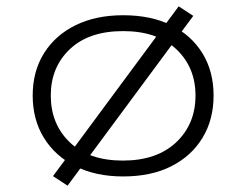

<svg xmlns="http://www.w3.org/2000/svg" viewBox="-20 -548 776 605"><path d="M368 8Q282 8 218 -24Q154 -56 118.5 -113.5Q83 -171 83 -247Q83 -323 118.5 -380Q154 -437 218 -468.5Q282 -500 368 -500Q456 -500 519.5 -468.5Q583 -437 618 -380Q653 -323 653 -247Q653 -171 618 -113.5Q583 -56 519.5 -24Q456 8 368 8ZM367 -42Q474 -42 535 -99.5Q596 -157 596 -247Q596 -336 535.5 -393Q475 -450 368 -450Q260 -450 200 -393Q140 -336 140 -247Q140 -157 200 -99.5Q260 -42 367 -42ZM193 37 147 7 543 -528 589 -498Z"/></svg>

Font: Nunito Sans 7pt Expanded ExtraLight
Style: Regular
Weight: 250
Width: 7
Designer: Vernon Adams
Foundry: Vernon Adams
Version: Version 3.101;gftools[0.9.27]